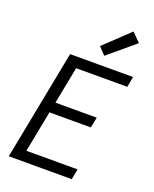

<svg xmlns="http://www.w3.org/2000/svg" viewBox="-166 -1008 881 1100"><g transform="rotate(20 275.0 -458.0)"><path d="M26 0 156 -670H540L528 -606H216L172 -380H424L411 -316H159L110 -64H422L410 0ZM343 -728 301 -772 453 -916 505 -864Z"/></g></svg>

Font: Lode
Style: Italic
Weight: 400
Italic angle: -11°
Monospace: yes
Designer: Belleve Invis
Foundry: Belleve Invis
Version: Version 29.2.0; ttfautohint (v1.8.3)